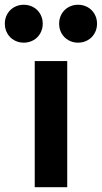

<svg xmlns="http://www.w3.org/2000/svg" viewBox="-39 -776 422 796"><path d="M105 -522.9H239.7V0H105ZM206.1 -677.7Q206.1 -699.7 216.3 -717.8Q226.6 -735.8 244.6 -746.1Q262.7 -756.3 284.7 -756.3Q306.6 -756.3 324.7 -746.1Q342.8 -735.8 353 -717.8Q363.3 -699.7 363.3 -677.7Q363.3 -655.8 353 -637.7Q342.8 -619.6 324.7 -609.4Q306.6 -599.1 284.7 -599.1Q262.7 -599.1 244.6 -609.4Q226.6 -619.6 216.3 -637.7Q206.1 -655.8 206.1 -677.7ZM-19 -677.7Q-19 -699.7 -8.8 -717.8Q1.5 -735.8 19.5 -746.1Q37.6 -756.3 59.6 -756.3Q81.5 -756.3 99.6 -746.1Q117.7 -735.8 127.9 -717.8Q138.2 -699.7 138.2 -677.7Q138.2 -655.8 127.9 -637.7Q117.7 -619.6 99.6 -609.4Q81.5 -599.1 59.6 -599.1Q37.6 -599.1 19.5 -609.4Q1.5 -619.6 -8.8 -637.7Q-19 -655.8 -19 -677.7Z"/></svg>

Font: Reddit Sans
Style: Bold
Weight: 700
Designer: Stephen Hutchings
Foundry: Reddit
Version: Version 1.013